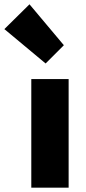

<svg xmlns="http://www.w3.org/2000/svg" viewBox="-86 -864 394 884"><path d="M-65.9 -730 49.8 -844.2 208 -655.8 124 -571.8ZM58.1 0V-500H230V0Z"/></svg>

Font: Source Sans Pro Black
Style: Regular
Weight: 900
Designer: Paul D. Hunt
Foundry: Adobe Systems Incorporated
Version: Version 2.020;PS 2.0;hotconv 1.0.86;makeotf.lib2.5.63406